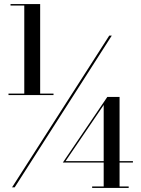

<svg xmlns="http://www.w3.org/2000/svg" viewBox="-20 -826 698 949"><path d="M39.5 100 520 -650H532.5L52.5 100ZM22 -356V-363.5H244.5V-356ZM435.5 103V95.5H492.5V-307L304 -29.5H637V-22.5H290.5L510.5 -347H571V95.5H616V103ZM100 -358.5V-798.5H32V-806H178.5V-358.5Z"/></svg>

Font: Bodoni Moda 18pt SemiBold
Style: Regular
Weight: 600
Designer: Owen Earl
Foundry: indestructible type
Version: Version 2.005